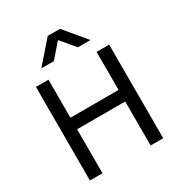

<svg xmlns="http://www.w3.org/2000/svg" viewBox="-215 -1096 1166 1244"><g transform="rotate(-30 368.0 -474.0)"><path d="M94 0V-700H188V-415.5H548V-700H642V0H548V-329H188V0ZM184.5 -786.5 325.5 -948H417.5L552 -786.5H458L369.5 -891.5L278 -786.5Z"/></g></svg>

Font: Geologica Thin Roman Light
Style: Regular
Weight: 300
Version: Version 1.010;gftools[0.9.28]